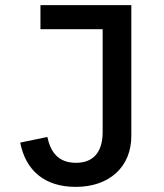

<svg xmlns="http://www.w3.org/2000/svg" viewBox="-20 -718 640 750"><path d="M138 -698V-604H381V-202C381 -121 342 -82 277 -82C206 -82 177 -126 165 -183L59 -161C80 -53 153 12 276 12C407 12 493 -66 493 -187V-698Z"/></svg>

Font: IBM Mono Medium
Style: Regular
Weight: 500
Monospace: yes
Designer: Mike Abbink, Paul van der Laan, Pieter van Rosmalen
Foundry: Bold Monday
Version: Version 2.3